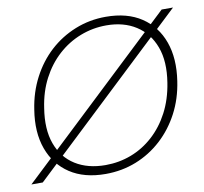

<svg xmlns="http://www.w3.org/2000/svg" viewBox="-88 -799 956 898"><g transform="rotate(-10 390.0 -350.0)"><path d="M-8 0 734 -700H788L46 0ZM343 12Q242 12 174.5 -32.5Q107 -77 78 -157Q49 -237 66 -342Q78 -423 113.5 -491Q149 -559 202.5 -608Q256 -657 324.5 -684.5Q393 -712 470 -712Q572 -712 639.5 -667Q707 -622 735.5 -542.5Q764 -463 748 -358Q736 -276 700.5 -208.5Q665 -141 611 -91.5Q557 -42 489 -15Q421 12 343 12ZM350 -29Q414 -29 472 -51Q530 -73 577.5 -116Q625 -159 657 -220Q689 -281 701 -358Q717 -457 691 -527Q665 -597 606.5 -634.5Q548 -672 466 -672Q401 -672 342 -649Q283 -626 235.5 -583Q188 -540 156 -479Q124 -418 113 -342Q97 -243 122.5 -173Q148 -103 207 -66Q266 -29 350 -29Z"/></g></svg>

Font: DM Sans 36pt ExtraLight
Style: Italic
Weight: 250
Italic angle: -10°
Designer: Colophon Foundry, Jonny Pinhorn
Foundry: Colophon Foundry
Version: Version 4.004;gftools[0.9.30]